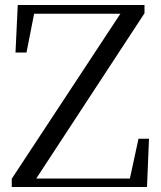

<svg xmlns="http://www.w3.org/2000/svg" viewBox="-20 -748 645 768"><path d="M27 0V-33L474 -712L466 -680V-693H278H91L121 -716L86 -538H42L51 -728H558V-695L112 -14L121 -51V-34H324H525L495 -13L534 -193H576L568 0Z"/></svg>

Font: Noto Serif JP
Style: Regular
Weight: 400
Designer: Ryoko NISHIZUKA  (kana & ideographs); Frank Grießhammer (Latin, Greek & Cyrillic); Wenlong ZHANG  (bopomofo); Sandoll Co
Foundry: Adobe
Version: Version 2.003-H1;hotconv 1.1.1;makeotfexe 2.6.0